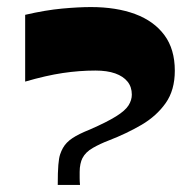

<svg xmlns="http://www.w3.org/2000/svg" viewBox="-20 -524 553 544"><path d="M143.6 0Q143.6 -37 145.3 -56.7Q146.9 -76.4 150.4 -86.7Q153.9 -97 158.3 -104.7Q167.3 -120.7 185.1 -132.5Q202.9 -144.4 234.6 -157Q283.3 -178.3 309.1 -194.5Q334.9 -210.6 344.2 -225.5Q353.5 -240.5 353.5 -255.8Q353.5 -277.7 341.4 -292.7Q329.3 -307.8 306.4 -316Q283.4 -324.1 250.5 -324.1Q204.8 -324.1 157.8 -317.1Q110.8 -310.1 51.3 -292.8V-482Q109.1 -495.4 156 -499.7Q202.8 -504 237.5 -504Q309.5 -504 362.9 -484.2Q416.2 -464.4 445.8 -424.5Q475.3 -384.7 475.3 -323.7Q475.3 -268.6 449.4 -231.9Q423.5 -195.3 381.2 -170.4Q338.8 -145.6 288.1 -126Q264.4 -117 243.4 -105.1Q222.4 -93.3 213.4 -75.6Q210.1 -69.3 207.9 -59.1Q205.7 -49 205.7 -37Q205.7 -28.6 205.7 -19.3Q205.7 -10 206.7 0Z"/></svg>

Font: Ojuju ExtraLight
Style: Regular
Weight: 200
Designer: Chisaokwu Joboson, Mirko Velimirovic
Foundry: Udi Foundry
Version: Version 1.000